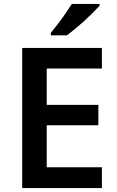

<svg xmlns="http://www.w3.org/2000/svg" viewBox="-20 -958 598 978"><path d="M499 0H93V-714H499V-609H218V-424H481V-320H218V-106H499ZM487 -928Q470 -910 440.5 -881Q411 -852 378 -824Q345 -796 321 -778H239V-791Q254 -809 274 -835Q294 -861 313 -888.5Q332 -916 346 -938H487Z"/></svg>

Font: Noto Sans New Tai Lue Semibold
Style: Regular
Weight: 400
Designer: Monotype Design Team
Foundry: Monotype Imaging Inc.
Version: Version 2.004; ttfautohint (v1.8.4.7-5d5b)